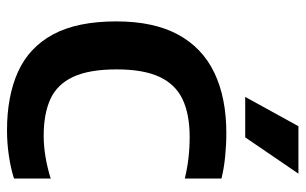

<svg xmlns="http://www.w3.org/2000/svg" viewBox="-178 -665 850 534"><g transform="rotate(90 247.0 -398.0)"><path d="M342.5 7.5Q247.5 7.5 179.5 -23.2Q111.5 -54 75.5 -121Q39.5 -188 39.5 -296.5Q39.5 -400.5 76.2 -468.2Q113 -536 182.5 -569.2Q252 -602.5 350.5 -602.5Q383 -602.5 415.5 -599.2Q448 -596 476.5 -589V-487Q447.5 -494 419.2 -497.2Q391 -500.5 361 -500.5Q298 -500.5 256.2 -480.8Q214.5 -461 193.8 -416.5Q173 -372 173 -297.5Q173 -221 193.8 -176.5Q214.5 -132 255.5 -113.2Q296.5 -94.5 357.5 -94.5Q386 -94.5 416 -99.5Q446 -104.5 476.5 -114V-12Q449 -3 413.8 2.2Q378.5 7.5 342.5 7.5ZM249.5 -655 331 -803H463L362 -655Z"/></g></svg>

Font: Encode Sans SC SemiCondensed SemiBold
Style: Regular
Weight: 600
Width: 4
Designer: Multiple Designers
Foundry: Impallari Type
Version: Version 3.002